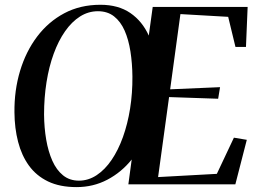

<svg xmlns="http://www.w3.org/2000/svg" viewBox="-20 -772 1082 804"><path d="M300.5 11.5Q230.5 11.5 181.2 -12.2Q132 -36 101.2 -78.5Q70.5 -121 55.8 -178Q41 -235 40.5 -301.5Q39.5 -393.5 64 -475Q88.5 -556.5 135.5 -618.8Q182.5 -681 249.2 -716.5Q316 -752 400.5 -752Q475.5 -752 525.8 -717.5Q576 -683 603 -623L619.5 -743H1017L1010 -575.5H966L935.5 -701.5L735.5 -713L692.5 -398L901.5 -407L893.5 -358.5L688 -365.5L642 -30.5L888 -44L959.5 -195.5L1013.5 -186.5L965.5 0H517.5L531.5 -104Q488.5 -50.5 429.5 -19.5Q370.5 11.5 300.5 11.5ZM310.5 -15.5Q350 -15.5 384.8 -38.5Q419.5 -61.5 447.2 -102.2Q475 -143 494.8 -198Q514.5 -253 524.8 -317.5Q535 -382 534.5 -451Q534 -507 526.2 -556.5Q518.5 -606 501.8 -644Q485 -682 457.5 -703.5Q430 -725 390 -725Q350 -725 315.2 -703Q280.5 -681 252.5 -641Q224.5 -601 204.8 -546.8Q185 -492.5 174.8 -428Q164.5 -363.5 164.5 -292.5Q165 -237 173.5 -187.2Q182 -137.5 199.2 -98.8Q216.5 -60 244 -37.8Q271.5 -15.5 310.5 -15.5Z"/></svg>

Font: Merriweather 144pt Medium
Style: Italic
Weight: 500
Italic angle: -7.8°
Version: Version 2.101